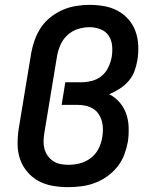

<svg xmlns="http://www.w3.org/2000/svg" viewBox="-20 -763 640 791"><path d="M260 8Q228 8 196.5 2.5Q165 -3 138.5 -17.5Q112 -32 92.5 -55Q73 -78 63 -106.5Q53 -135 52.5 -167.5Q52 -200 57 -232L109 -547Q114 -574 124 -601Q134 -628 150 -651.5Q166 -675 190 -693.5Q214 -712 240 -723Q266 -734 294 -738.5Q322 -743 349 -743Q380 -743 410 -737.5Q440 -732 465 -718.5Q490 -705 509 -683.5Q528 -662 538 -634.5Q548 -607 549.5 -576.5Q551 -546 546 -515Q542 -492 534 -470Q526 -448 510 -429.5Q494 -411 473 -397.5Q452 -384 430 -375Q455 -362 473 -341Q491 -320 500 -294Q509 -268 510 -238.5Q511 -209 507 -180Q502 -153 492 -126Q482 -99 463.5 -76Q445 -53 421 -36Q397 -19 370 -9Q343 1 315 4.5Q287 8 260 8ZM261 -84Q285 -84 309 -90Q333 -96 353.5 -111.5Q374 -127 385.5 -149.5Q397 -172 401 -196Q404 -213 404 -230.5Q404 -248 399.5 -264Q395 -280 386 -293.5Q377 -307 363 -315.5Q349 -324 332.5 -327.5Q316 -331 299 -331H234L249 -424H314Q335 -424 357.5 -429.5Q380 -435 398 -449.5Q416 -464 426 -485Q436 -506 440 -527Q444 -551 442 -574Q440 -597 428 -615.5Q416 -634 394 -642.5Q372 -651 349 -651Q325 -651 301 -643.5Q277 -636 258 -618.5Q239 -601 229 -578Q219 -555 215 -532L163 -217Q160 -200 159.5 -183Q159 -166 163 -150.5Q167 -135 176 -122Q185 -109 198 -100Q211 -91 227.5 -87.5Q244 -84 261 -84Z"/></svg>

Font: Iosevka Aile Semibold
Style: Italic
Weight: 600
Italic angle: -9°
Designer: Belleve Invis
Foundry: Belleve Invis
Version: Version 31.1.0; ttfautohint (v1.8.4)